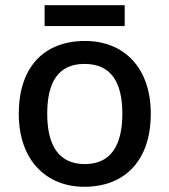

<svg xmlns="http://www.w3.org/2000/svg" viewBox="-20 -772 649 736"><path d="M458 -752H151V-672H458ZM558 -336C558 -515 453 -615 306 -615C149 -615 52 -515 52 -336C52 -157 158 -56 303 -56C459 -56 558 -157 558 -336ZM161 -336C161 -458 204 -527 304 -527C405 -527 449 -458 449 -336C449 -215 405 -143 305 -143C205 -143 161 -215 161 -336Z"/></svg>

Font: Noto Sans Malayalam UI Medium
Style: Regular
Weight: 500
Designer: Jelle Bosma - Monotype Design Team
Foundry: Monotype Imaging Inc.
Version: Version 2.104